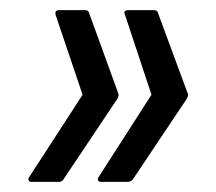

<svg xmlns="http://www.w3.org/2000/svg" viewBox="-20 -452 427 379"><path d="M284 -432Q291 -432 292 -426L350 -269Q352 -266 351 -262.5Q350 -259 348 -256L243 -99Q239 -93 232 -93H179Q175 -93 173.5 -96Q172 -99 175 -103L279 -265L227 -422Q222 -432 234 -432ZM148 -432Q155 -432 156 -426L213 -269Q216 -263 211 -256L106 -99Q103 -93 96 -93H42Q38 -93 36.5 -96Q35 -99 38 -103L143 -265L90 -422Q87 -432 97 -432Z"/></svg>

Font: Sofia Sans Condensed
Style: Italic
Weight: 400
Italic angle: -9°
Designer: Botio Nikoltchev, Ani Petrova
Foundry: lettersoup
Version: Version 4.101